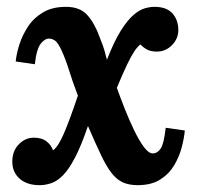

<svg xmlns="http://www.w3.org/2000/svg" viewBox="-20 -531 583 562"><path d="M96 11Q59 11 37.5 -8Q16 -27 16 -58Q16 -89 35 -108.5Q54 -128 79 -128Q103 -128 117 -116.5Q131 -105 135 -91Q150 -101 166.5 -139Q183 -177 208 -251Q192 -293 182.5 -324Q173 -355 160 -384Q150 -405 142.5 -411Q135 -417 125 -418Q112 -419 99.5 -403.5Q87 -388 82 -343L26 -351Q28 -373 36.5 -400Q45 -427 61.5 -452.5Q78 -478 105.5 -494.5Q133 -511 173 -511Q214 -511 235.5 -487Q257 -463 271 -424Q277 -409 281.5 -396.5Q286 -384 293 -356Q314 -410 333.5 -441Q353 -472 370.5 -487Q388 -502 403.5 -506.5Q419 -511 432 -511Q468 -511 485 -491.5Q502 -472 502 -443Q502 -418 483.5 -399Q465 -380 439 -380Q421 -380 409.5 -386.5Q398 -393 391 -401Q382 -394 373 -380.5Q364 -367 352 -342Q340 -317 322 -274Q332 -246 345 -213Q358 -180 372.5 -150Q387 -120 401 -101Q415 -82 427 -82Q441 -82 450.5 -96.5Q460 -111 465 -157L521 -149Q519 -127 512 -100Q505 -73 490 -47.5Q475 -22 449 -5.5Q423 11 383 11Q358 11 340 3Q322 -5 307 -24Q292 -43 276 -76.5Q260 -110 238 -161H237Q218 -105 200 -70.5Q182 -36 165 -18.5Q148 -1 130.5 5Q113 11 96 11Z"/></svg>

Font: Lora
Style: Bold Italic
Weight: 700
Italic angle: -3°
Designer: Olga Karpushina, Alexei Vanyashin (Cyrillic)
Foundry: Cyreal
Version: Version 3.004